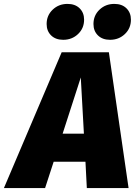

<svg xmlns="http://www.w3.org/2000/svg" viewBox="-83 -964 692 984"><path d="M362 0 355 -135H192L148 0H-63L233 -696H475L576 0ZM238 -279H347L331 -567ZM156 -841Q156 -885 187 -914.5Q218 -944 263 -944Q302 -944 325 -921.5Q348 -899 348 -863Q348 -819 317 -789.5Q286 -760 241 -760Q202 -760 179 -782.5Q156 -805 156 -841ZM396 -841Q396 -885 427 -914.5Q458 -944 503 -944Q542 -944 565 -921.5Q588 -899 588 -863Q588 -819 557 -789.5Q526 -760 481 -760Q442 -760 419 -782.5Q396 -805 396 -841Z"/></svg>

Font: Fira Sans Black
Style: Italic
Weight: 900
Italic angle: -8°
Designer: Carrois Corporate & Edenspiekermann AG
Foundry: Carrois Corporate GbR & Edenspiekermann AG
Version: Version 4.203